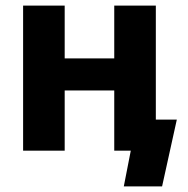

<svg xmlns="http://www.w3.org/2000/svg" viewBox="-20 -540 672 688"><path d="M62.8 0H211.8V-215.8H389.4V0H538.4V-520H389.4V-330.8H211.8V-520H62.8ZM423.6 128H560.8L613.6 -111.4H465.6L538.4 0H448.6Z"/></svg>

Font: Fixel Variable
Style: Regular
Weight: 100
Width: 3
Designer: AlfaBravo + MacPaw
Foundry: Kyrylo Tkachov, Marchela Mozhyna, Serhii Makarenko, Maria Weinstein, Zakhar Kryvoshyya
Version: Version 1.211